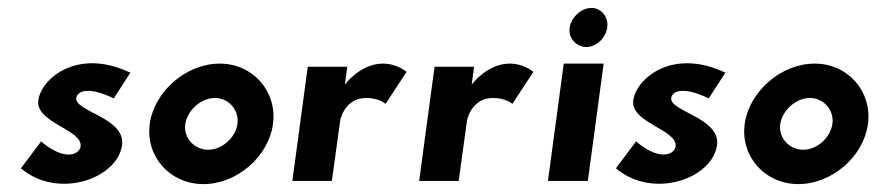

<svg xmlns="http://www.w3.org/2000/svg" viewBox="-20 -458 2231 486"><path d="M84 -100 33 -32C127 48 278 -6 289 -91C298 -160 168 -176 173 -210C175 -224 197 -243 268 -209L310 -274C176 -338 84 -259 77 -204C69 -147 190 -130 184 -87C181 -67 144 -49 84 -100Z M449 -144C454 -178 488 -210 524 -210C560 -210 586 -178 581 -144C576 -110 543 -79 507 -79C471 -79 444 -110 449 -144ZM359 -144C348 -62 410 8 495 8C580 8 660 -62 671 -144C682 -226 621 -297 536 -297C451 -297 370 -226 359 -144Z M859 -289H759L720 0H820L841 -152C842 -160 855 -210 907 -210C940 -210 956 -195 956 -195L1009 -276C1009 -276 986 -297 949 -297C892 -297 853 -244 853 -244Z M1180 -289H1080L1041 0H1141L1162 -152C1163 -160 1176 -210 1228 -210C1261 -210 1277 -195 1277 -195L1330 -276C1330 -276 1307 -297 1270 -297C1213 -297 1174 -244 1174 -244Z M1422 -388C1418 -361 1439 -339 1464 -339C1489 -339 1513 -361 1517 -388C1521 -415 1502 -438 1477 -438C1452 -438 1426 -415 1422 -388ZM1367 0H1468L1508 -297H1407Z M1590 -100 1539 -32C1633 48 1784 -6 1795 -91C1804 -160 1674 -176 1679 -210C1681 -224 1703 -243 1774 -209L1816 -274C1682 -338 1590 -259 1583 -204C1575 -147 1696 -130 1690 -87C1687 -67 1650 -49 1590 -100Z M1955 -144C1960 -178 1994 -210 2030 -210C2066 -210 2092 -178 2087 -144C2082 -110 2049 -79 2013 -79C1977 -79 1950 -110 1955 -144ZM1865 -144C1854 -62 1916 8 2001 8C2086 8 2166 -62 2177 -144C2188 -226 2127 -297 2042 -297C1957 -297 1876 -226 1865 -144Z"/></svg>

Font: Hussar Tani
Style: Kurs
Weight: 700
Foundry: Cannot Into Space Fonts
Version: Version 0.92